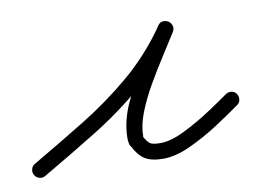

<svg xmlns="http://www.w3.org/2000/svg" viewBox="-63 -335 567 422"><g transform="rotate(-10 220.0 -124.0)"><path d="M-15 11Q-19 5 -17 -2.5Q-15 -10 -9 -13Q51 -48 109 -83.5Q167 -119 218.5 -162.5Q270 -206 311 -265Q315 -272 322 -272.5Q329 -273 334 -270Q340 -266 342 -259.5Q344 -253 340 -246Q327 -225 309.5 -198Q292 -171 275 -141.5Q258 -112 247 -84Q236 -56 236 -33Q236 -31 236 -30Q236 -30 236 -30.5Q236 -31 236 -31Q236 -31 235.5 -31Q235 -31 235 -31Q242 -18 248 -14Q254 -10 271 -10Q294 -10 324.5 -25Q355 -40 384 -59Q413 -78 431 -91Q437 -95 444 -94Q451 -93 455 -87Q459 -81 458 -74Q457 -67 451 -63Q429 -47 397.5 -26.5Q366 -6 332.5 9.5Q299 25 271 25Q245 25 230.5 16Q216 7 205 -15Q205 -15 204.5 -15Q204 -15 204 -15Q204 -15 204 -15.5Q204 -16 204 -16Q201 -23 201 -33Q201 -71 220 -112Q239 -153 265 -192.5Q291 -232 310 -264Q314 -271 321 -271.5Q328 -272 334 -269Q339 -265 341.5 -258.5Q344 -252 339 -245Q297 -184 244 -138.5Q191 -93 131 -56Q71 -19 9 17Q3 21 -4.5 19Q-12 17 -15 11Z"/></g></svg>

Font: FRB American Cursive Guidelines Arrows
Style: Italic
Weight: 400
Italic angle: -25°
Version: Version 2.0;Modular Font Editor K font №1